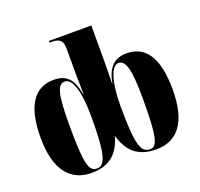

<svg xmlns="http://www.w3.org/2000/svg" viewBox="-132 -908 1113 1066"><g transform="rotate(-20 425.0 -375.0)"><path d="M235 10C344 10 399 -45 425 -140C451 -50 502 10 617 10C742 10 815 -79 815 -270C815 -460 755 -548 641 -548C575 -548 528 -513 512 -417H510C512 -496 512 -556 512 -592V-760H261V-750H272C318 -750 339 -736 339 -688V-592C339 -556 339 -496 341 -417H339C322 -513 284 -548 212 -548C98 -548 34 -460 34 -270C34 -79 110 10 235 10ZM270 -3C223 -3 208 -54 208 -281C208 -466 223 -518 267 -518C307 -518 339 -448 339 -280C339 -56 318 -3 270 -3ZM584 -3C535 -3 511 -42 511 -280C511 -434 542 -513 582 -513C625 -513 642 -449 642 -281C642 -54 628 -3 584 -3Z"/></g></svg>

Font: Noto Serif Display Condensed Black
Style: Regular
Weight: 900
Width: 3
Designer: Monotype Design Team
Foundry: Monotype Imaging Inc.
Version: Version 2.009